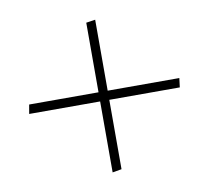

<svg xmlns="http://www.w3.org/2000/svg" viewBox="-75 -669 897 826"><g transform="rotate(-10 373.5 -256.0)"><path d="M392 -586V-276H705L700 -236H392V67L352 74V-236H42L49 -276H352V-580Z"/></g></svg>

Font: Aref Ruqaa Ink
Style: Regular
Weight: 400
Designer: Abdullah Aref
Version: Version 1.005